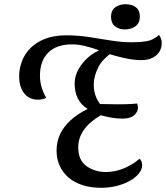

<svg xmlns="http://www.w3.org/2000/svg" viewBox="-20 -871 789 913"><path d="M460 22Q411 22 371.5 9Q332 -4 305 -27.5Q278 -51 263.5 -83.5Q249 -116 249 -155Q249 -197 265.5 -232.5Q282 -268 315 -298.5Q348 -329 397 -353Q366 -371 350 -403Q334 -435 335 -479Q336 -512 354.5 -544Q373 -576 402.5 -601Q432 -626 464 -635L521 -627Q466 -590 446.5 -549.5Q427 -509 426 -475Q425 -446 432.5 -421.5Q440 -397 456 -376Q462 -376 477 -376Q492 -376 509.5 -375.5Q527 -375 539 -375Q552 -375 580 -375.5Q608 -376 632 -379Q634 -375 635 -370.5Q636 -366 636 -360Q636 -338 617.5 -322.5Q599 -307 564 -307Q539 -307 516 -310.5Q493 -314 459 -323Q405 -291 378.5 -253Q352 -215 352 -170Q352 -109 391.5 -81Q431 -53 484 -53Q528 -53 570.5 -71Q613 -89 643 -116Q650 -111 653 -103Q656 -95 656 -86Q656 -65 640.5 -46Q625 -27 598 -11.5Q571 4 535.5 13Q500 22 460 22ZM160 -397Q133 -397 113 -410.5Q93 -424 82 -449Q71 -474 71 -508Q71 -544 84 -579Q97 -614 124.5 -642Q152 -670 194.5 -686.5Q237 -703 295 -703Q349 -703 402 -695Q455 -687 506.5 -678.5Q558 -670 607 -670Q646 -670 677 -675Q708 -680 736 -705Q742 -697 746 -686Q750 -675 749 -664Q749 -645 739 -627Q729 -609 707 -597Q685 -585 649 -585Q626 -585 596.5 -590Q567 -595 530.5 -605Q494 -615 449 -630L448 -633Q417 -644 385 -652Q353 -660 322 -660Q249 -660 209.5 -621Q170 -582 170 -511Q170 -483 178 -456Q186 -429 200 -406Q192 -402 183 -399.5Q174 -397 160 -397ZM574 -731Q546 -731 527 -746Q508 -761 508 -791Q508 -822 528.5 -836.5Q549 -851 577 -851Q607 -851 626 -836.5Q645 -822 645 -793Q645 -762 624.5 -746.5Q604 -731 574 -731Z"/></svg>

Font: Sansita Swashed Light
Style: Regular
Weight: 300
Designer: Pablo Cosgaya
Foundry: Omnibus-Type
Version: Version 1.003